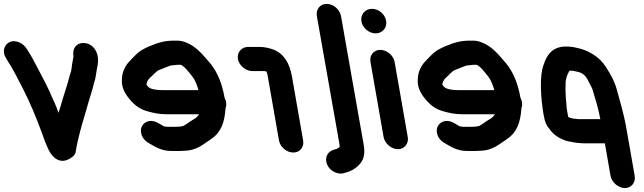

<svg xmlns="http://www.w3.org/2000/svg" viewBox="-58 -765 3280 978"><path d="M440 -438 435 -410C431 -390 429 -363 422 -346C412 -302 394 -253 383 -210C366 -154 351 -103 338 -46L333 -23C330 -7 330 -5 327 11C324 28 301 43 283 50C234 68 200 25 185 -12C174 -35 169 -49 158 -81C128 -163 96 -241 57 -317C30 -367 9 -414 -21 -458L-27 -469C-51 -505 -33 -539 -10 -550C24 -566 62 -542 77 -518L84 -507C88 -500 91 -495 94 -491C102 -477 111 -463 119 -446C144 -397 168 -356 193 -302C210 -261 227 -231 240 -190C248 -216 254 -233 262 -263C272 -296 283 -327 292 -361C298 -389 305 -396 307 -420C309 -441 313 -456 316 -476V-480C310 -516 329 -546 366 -546C416 -546 449 -498 440 -438Z M953 -306C945 -332 937 -356 922 -375C906 -394 886 -424 863 -435H850C846 -435 842 -435 838 -434L817 -432C814 -431 812 -431 810 -431C800 -427 790 -423 779 -419L764 -413C755 -409 743 -406 737 -398C731 -393 724 -387 720 -382L703 -366C696 -358 690 -349 688 -335V-334C690 -332 691 -330 694 -326C706 -309 743 -306 769 -306ZM1086 -267C1094 -252 1098 -233 1091 -214C1086 -141 1068 -91 1018 -57C979 -32 945 3 877 3C868 4 861 4 856 4H814C767 4 736 -15 705 -33C686 -43 672 -56 664 -76C650 -113 671 -142 700 -148C730 -154 755 -134 777 -121H781C786 -120 790 -119 793 -119H835C838 -119 844 -119 851 -120C856 -120 860 -120 865 -121L877 -124C888 -130 896 -136 906 -143C923 -155 933 -158 946 -170L953 -179C954 -180 955 -182 955 -183H790C751 -183 721 -190 690 -199C654 -209 625 -231 602 -260C579 -287 560 -319 563 -362C564 -402 583 -436 607 -458C612 -464 617 -470 623 -475C637 -490 658 -509 677 -517L693 -525C701 -529 709 -532 718 -535C747 -548 784 -558 826 -558H845C859 -558 874 -555 889 -549C942 -529 978 -483 1014 -441C1050 -397 1074 -337 1086 -267Z M1363 -50 1306 -376C1304 -390 1303 -391 1299 -401H1297C1294 -402 1291 -402 1289 -403H1227C1194 -403 1160 -431 1154 -464C1148 -497 1172 -526 1205 -526H1267C1289 -526 1318 -519 1336 -512C1388 -491 1417 -444 1429 -376L1486 -50C1492 -16 1470 12 1436 12C1402 12 1369 -16 1363 -50Z M1679 -683 1794 -31C1802 12 1797 41 1780 64C1763 87 1734 107 1700 115L1690 118C1655 125 1619 101 1608 72C1593 35 1614 5 1642 -2L1651 -5C1658 -5 1668 -13 1671 -16H1672C1672 -22 1672 -27 1671 -31L1556 -683C1550 -717 1572 -745 1606 -745C1640 -745 1673 -717 1679 -683Z M1952 -450 2019 -67C2025 -34 2002 -5 1969 -5C1936 -5 1902 -34 1896 -67L1829 -450C1823 -483 1846 -511 1879 -511C1912 -511 1946 -483 1952 -450ZM1909 -659C1915 -624 1890 -595 1856 -595C1822 -595 1789 -622 1783 -656C1777 -691 1802 -720 1837 -720C1871 -720 1903 -693 1909 -659Z M2460 -306C2452 -332 2444 -356 2429 -375C2413 -394 2393 -424 2370 -435H2357C2353 -435 2349 -435 2345 -434L2324 -432C2321 -431 2319 -431 2317 -431C2307 -427 2297 -423 2286 -419L2271 -413C2262 -409 2250 -406 2244 -398C2238 -393 2231 -387 2227 -382L2210 -366C2203 -358 2197 -349 2195 -335V-334C2197 -332 2198 -330 2201 -326C2213 -309 2250 -306 2276 -306ZM2593 -267C2601 -252 2605 -233 2598 -214C2593 -141 2575 -91 2525 -57C2486 -32 2452 3 2384 3C2375 4 2368 4 2363 4H2321C2274 4 2243 -15 2212 -33C2193 -43 2179 -56 2171 -76C2157 -113 2178 -142 2207 -148C2237 -154 2262 -134 2284 -121H2288C2293 -120 2297 -119 2300 -119H2342C2345 -119 2351 -119 2358 -120C2363 -120 2367 -120 2372 -121L2384 -124C2395 -130 2403 -136 2413 -143C2430 -155 2440 -158 2453 -170L2460 -179C2461 -180 2462 -182 2462 -183H2297C2258 -183 2228 -190 2197 -199C2161 -209 2132 -231 2109 -260C2086 -287 2067 -319 2070 -362C2071 -402 2090 -436 2114 -458C2119 -464 2124 -470 2130 -475C2144 -490 2165 -509 2184 -517L2200 -525C2208 -529 2216 -532 2225 -535C2254 -548 2291 -558 2333 -558H2352C2366 -558 2381 -555 2396 -549C2449 -529 2485 -483 2521 -441C2557 -397 2581 -337 2593 -267Z M3000 -158C2990 -213 2974 -263 2959 -313L2952 -327C2940 -348 2931 -375 2911 -388L2899 -395C2891 -398 2880 -400 2872 -402L2860 -404C2855 -405 2849 -405 2844 -405C2843 -405 2843 -405 2843 -404C2841 -403 2840 -401 2839 -398C2830 -380 2822 -362 2823 -335C2821 -297 2825 -253 2829 -211L2836 -170C2847 -161 2872 -160 2888 -158ZM3125 193C3092 193 3058 164 3052 131L3023 -35H2924C2915 -35 2906 -35 2897 -36L2876 -38C2861 -41 2847 -43 2833 -46C2802 -54 2766 -74 2747 -100C2727 -124 2718 -139 2711 -180C2697 -262 2688 -375 2712 -438C2727 -484 2756 -528 2824 -528C2844 -528 2863 -526 2881 -521C2928 -512 2970 -488 3001 -458C3021 -438 3034 -415 3049 -390C3064 -364 3076 -338 3085 -305C3100 -247 3118 -191 3130 -126L3175 131C3181 164 3158 193 3125 193Z"/></svg>

Font: Blanket
Style: ReversedObl
Weight: 700
Foundry: Cannot Into Space Fonts
Version: Version 0.9